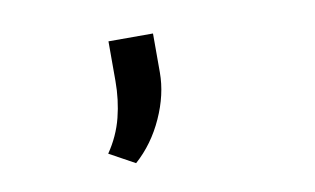

<svg xmlns="http://www.w3.org/2000/svg" viewBox="-42 -180 684 417"><g transform="rotate(-10 300.0 28.5)"><path d="M314 -21V-106.9H215.8V-19.5Q215.8 22 206.1 60.5Q196.3 99.1 172.9 133.3L229 164.1Q268.1 129.4 291 78.6Q314 27.8 314 -21Z"/></g></svg>

Font: RobotoMono Nerd Font
Style: Regular
Weight: 400
Monospace: yes
Designer: Google
Version: Version 3.000;Nerd Fonts 3.2.1